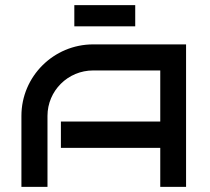

<svg xmlns="http://www.w3.org/2000/svg" viewBox="-20 -724 813 744"><path d="M701 -552H341C188 -552 63 -428 63 -275V0H164V-275C164 -372 243 -451 341 -451H601V-253H216V-151H601V0H701ZM504 -622V-704H268V-622Z"/></svg>

Font: Bruno Ace SC
Style: Regular
Weight: 400
Designer: Astigmatic (AOETI)
Foundry: Astigmatic (AOETI)
Version: Version 1.000